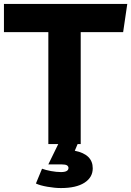

<svg xmlns="http://www.w3.org/2000/svg" viewBox="-31 -730 665 973"><path d="M614 -710 593 -567H378V0H214V-567H-11V-710ZM278 223Q247 223 209.5 216.5Q172 210 151 200L182 125Q201 132 228 137Q255 142 278 142Q316 142 316 121Q316 113 308.5 108Q301 103 279 103H214L273 -18H370L348 34Q439 52 439 123Q439 169 397 196Q355 223 278 223Z"/></svg>

Font: Livvic
Style: Bold
Weight: 700
Designer: Jacques Le Bailly, Baron von Fonthausen
Version: Version 1.001; ttfautohint (v1.8.2)